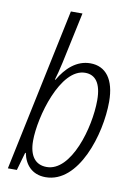

<svg xmlns="http://www.w3.org/2000/svg" viewBox="-87 -816 621 882"><g transform="rotate(10 224.0 -375.0)"><path d="M188 10C342 10 416 -229 416 -382C416 -486 373 -541 301 -541C237 -541 189 -496 156 -439H153C159 -458 167 -489 174 -521L225 -760H171L11 0H53L77 -84H80C90 -32 124 10 188 10ZM185 -37C132 -37 103 -75 103 -145C103 -257 170 -494 285 -494C333 -494 361 -458 361 -379C361 -250 299 -37 185 -37Z"/></g></svg>

Font: Noto Sans Condensed Light
Style: Italic
Weight: 300
Width: 3
Italic angle: -12°
Designer: Monotype Design Team
Foundry: Monotype Imaging Inc.
Version: Version 2.013